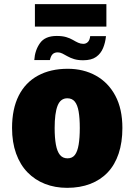

<svg xmlns="http://www.w3.org/2000/svg" viewBox="-20 -894 648 924"><path d="M145 -605Q148 -652 172.5 -686.5Q197 -721 253 -721Q280 -721 298.5 -715.5Q317 -710 330.5 -702Q344 -694 356 -688.5Q368 -683 381 -683Q394 -683 403 -692Q412 -701 414 -720H490Q487 -689 476 -662.5Q465 -636 442.5 -620Q420 -604 380 -604Q355 -604 337 -609.5Q319 -615 305 -623Q291 -631 280 -636.5Q269 -642 258 -642Q243 -642 234 -634Q225 -626 220 -605ZM148 -766V-874H492V-766ZM569 -278Q569 -209 551 -155Q533 -101 498.5 -64.5Q464 -28 414.5 -9Q365 10 303 10Q245 10 196.5 -9Q148 -28 112.5 -64.5Q77 -101 57.5 -155Q38 -209 38 -278Q38 -370 70 -433.5Q102 -497 162.5 -530Q223 -563 306 -563Q382 -563 441.5 -530Q501 -497 535 -433.5Q569 -370 569 -278ZM243 -278Q243 -231 249 -198Q255 -165 268.5 -148.5Q282 -132 305 -132Q328 -132 340.5 -148.5Q353 -165 358.5 -198Q364 -231 364 -278Q364 -325 358.5 -357Q353 -389 340 -405Q327 -421 304 -421Q271 -421 257 -385Q243 -349 243 -278Z"/></svg>

Font: Noto Sans Display Black
Style: Regular
Weight: 900
Designer: Monotype Design Team
Foundry: Monotype Imaging Inc.
Version: Version 2.003